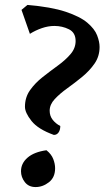

<svg xmlns="http://www.w3.org/2000/svg" viewBox="-20 -729 445 777"><path d="M198 -183Q134 -206 107.5 -239.5Q81 -273 81 -297Q81 -335 101.5 -364Q122 -393 152.5 -417Q183 -441 214 -463.5Q245 -486 265.5 -510Q286 -534 286 -563Q286 -597 259 -610.5Q232 -624 200 -624Q175 -624 149 -615Q123 -606 101 -592L67 -689L91 -709Q187 -701 245.5 -681.5Q304 -662 333.5 -637Q363 -612 373 -586Q383 -560 383 -539Q383 -501 362.5 -471.5Q342 -442 312 -417.5Q282 -393 252 -371.5Q222 -350 201.5 -328Q181 -306 181 -281Q181 -260 193 -244.5Q205 -229 224 -219Q224 -203 217 -193Q210 -183 198 -183ZM124 28Q96 28 80.5 8Q65 -12 65 -36Q65 -68 91.5 -91Q118 -114 168 -121Q188 -105 195.5 -85.5Q203 -66 203 -48Q203 -11 178 8.5Q153 28 124 28Z"/></svg>

Font: Julee
Style: Regular
Weight: 400
Designer: Julian Tunni
Foundry: Julian Tunni
Version: Version 1.002; ttfautohint (v1.8.4.7-5d5b);gftools[0.9.23]